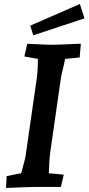

<svg xmlns="http://www.w3.org/2000/svg" viewBox="-20 -927 439 952"><path d="M13 -54 85 -68Q102 -129 106 -148L163 -543Q168 -583 168 -635L101 -647L115 -710Q213 -705 233 -705Q265 -705 347 -709L381 -710L375 -642L303 -635L297 -607Q286 -564 282 -540L230 -178Q224 -140 222 -68L296 -61L282 0H151Q128 0 10 5ZM130 -800 376 -907 399 -836 145 -752Z"/></svg>

Font: Andada Pro
Style: Bold Italic
Weight: 700
Italic angle: -7°
Designer: Carolina Giovagnoli
Foundry: Huerta Tipografica
Version: Version 3.005; ttfautohint (v1.8.4)